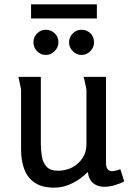

<svg xmlns="http://www.w3.org/2000/svg" viewBox="-20 -851 593 884"><path d="M168 -497V-189Q168 -161 172.5 -132Q177 -103 194 -84Q211 -65 247 -65Q283 -65 312 -80Q341 -95 359.5 -122.5Q378 -150 378 -186V-439Q378 -440 375 -453.5Q372 -467 369 -481Q366 -495 365 -497H468V-103Q468 -82 475 -72.5Q482 -63 496 -63Q510 -63 534 -72L552 -16Q532 -5 507 2Q482 9 459 9Q432 9 411 -6Q390 -21 384 -59Q354 -28 313.5 -7.5Q273 13 229 13Q174 13 140.5 -9.5Q107 -32 92 -71.5Q77 -111 77 -163V-439L65 -497ZM123 -831H426V-766H123ZM249 -656Q249 -633 231.5 -615.5Q214 -598 191 -598Q167 -598 150.5 -615.5Q134 -633 134 -656Q134 -680 150.5 -697Q167 -714 191 -714Q215 -714 232 -697.5Q249 -681 249 -656ZM413 -656Q413 -633 396 -615.5Q379 -598 355 -598Q332 -598 315 -615.5Q298 -633 298 -656Q298 -680 315 -697Q332 -714 355 -714Q380 -714 396.5 -697.5Q413 -681 413 -656Z"/></svg>

Font: Rosario Medium
Style: Regular
Weight: 500
Version: Version 1.201